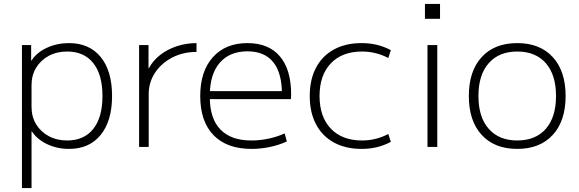

<svg xmlns="http://www.w3.org/2000/svg" viewBox="-20 -750 2953 980"><path d="M332 -530Q436 -530 494 -459Q552 -388 552 -260Q552 -133 494 -61.5Q436 10 332 10Q271 10 220 -14.5Q169 -39 143 -79H141V210H92V-520H139V-441H141Q167 -482 219 -506Q271 -530 332 -530ZM323 -487Q270 -487 229 -465Q188 -443 164.5 -404.5Q141 -366 141 -316V-204Q141 -154 164.5 -115.5Q188 -77 229 -55Q270 -33 323 -33Q409 -33 456 -92Q503 -151 503 -260Q503 -369 456 -428Q409 -487 323 -487Z M690 0V-520H738V-402H740Q761 -441 797.5 -469.5Q834 -498 882 -514Q930 -530 983 -530V-485Q915 -485 859.5 -456.5Q804 -428 771.5 -379Q739 -330 739 -270V0Z M1264 10Q1138 10 1070 -60Q1002 -130 1002 -260Q1002 -386 1066.5 -458Q1131 -530 1243 -530Q1351 -530 1408.5 -462.5Q1466 -395 1466 -268Q1466 -261 1465.5 -255Q1465 -249 1465 -244H1029V-285H1431L1419 -270Q1419 -378 1374.5 -433Q1330 -488 1243 -488Q1152 -488 1101.5 -429.5Q1051 -371 1051 -263V-253Q1051 -145 1105 -89Q1159 -33 1263 -33Q1307 -33 1351.5 -42.5Q1396 -52 1433 -69L1444 -28Q1405 -10 1358.5 0Q1312 10 1264 10Z M1826 10Q1744 10 1684.5 -22.5Q1625 -55 1593 -115.5Q1561 -176 1561 -260Q1561 -344 1593 -404.5Q1625 -465 1684.5 -497.5Q1744 -530 1826 -530Q1866 -530 1902.5 -521.5Q1939 -513 1975 -494L1962 -454Q1929 -471 1896 -479Q1863 -487 1828 -487Q1726 -487 1668.5 -426.5Q1611 -366 1611 -260Q1611 -154 1668.5 -93.5Q1726 -33 1828 -33Q1863 -33 1896 -41Q1929 -49 1962 -66L1975 -26Q1939 -7 1902.5 1.5Q1866 10 1826 10Z M2149 -654V-730H2226V-654ZM2162 0V-520H2212V0Z M2620 10Q2504 10 2438.5 -61.5Q2373 -133 2373 -260Q2373 -387 2438.5 -458.5Q2504 -530 2620 -530Q2736 -530 2801.5 -458.5Q2867 -387 2867 -260Q2867 -133 2801.5 -61.5Q2736 10 2620 10ZM2620 -33Q2714 -33 2766 -92.5Q2818 -152 2818 -260Q2818 -368 2766 -427.5Q2714 -487 2620 -487Q2527 -487 2474.5 -427.5Q2422 -368 2422 -260Q2422 -152 2474.5 -92.5Q2527 -33 2620 -33Z"/></svg>

Font: M PLUS 1 Thin Light
Style: Regular
Weight: 300
Version: Version 1.001